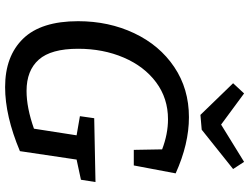

<svg xmlns="http://www.w3.org/2000/svg" viewBox="-132 -834 976 752"><g transform="rotate(90 356.0 -458.0)"><path d="M693 -344 684 -287 605 -270 572 -48Q434 10 321 10Q200 10 131.5 -60.5Q63 -131 63 -276Q63 -396 110 -495.5Q157 -595 242.5 -652.5Q328 -710 439 -710Q544 -710 659 -658L628 -494H567L565 -605Q505 -628 447 -628Q365 -628 302.5 -581.5Q240 -535 205.5 -454.5Q171 -374 171 -276Q171 -170 213.5 -122Q256 -74 336 -74Q402 -74 484 -103L510 -270L435 -283L443 -339ZM468 -836 614 -926 642 -883 488 -760 430 -755 306 -883 346 -926Z"/></g></svg>

Font: Bitter Pro Medium
Style: Italic
Weight: 500
Italic angle: -9°
Designer: Sol Matas, and Bitter project Authors
Foundry: Sol Matas
Version: Version 1.010